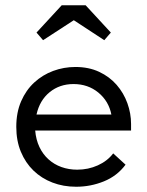

<svg xmlns="http://www.w3.org/2000/svg" viewBox="-20 -703 561 731"><path d="M270 8Q221 8 179.5 -8Q138 -24 107.5 -53.5Q77 -83 59.5 -125Q42 -167 42 -220Q42 -275 60.5 -317.5Q79 -360 110.5 -389Q142 -418 182.5 -433Q223 -448 267 -448Q318 -448 357.5 -429.5Q397 -411 424 -380Q451 -349 465 -310Q479 -271 479 -231V-206H114Q117 -171 130 -143.5Q143 -116 164.5 -96.5Q186 -77 214 -67Q242 -57 274 -57Q316 -57 352.5 -73.5Q389 -90 411 -119L458 -76Q426 -33 375.5 -12.5Q325 8 270 8ZM260 -383Q207 -383 169 -352Q131 -321 119 -267H404Q394 -318 354.5 -350.5Q315 -383 260 -383ZM119 -579 215 -683H306L402 -579L377 -550L261 -626L144 -550Z"/></svg>

Font: Tilda Sans
Style: Regular
Weight: 400
Designer: ParaType Ltd
Foundry: ParaType Ltd
Version: Version 1.009